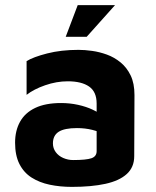

<svg xmlns="http://www.w3.org/2000/svg" viewBox="-20 -716 612 751"><path d="M261 15Q215 15 174.5 6.5Q134 -2 103.5 -21.5Q73 -41 56 -74.5Q39 -108 39 -158Q39 -205 58.5 -240Q78 -275 118 -294Q158 -313 219 -313Q253 -313 285 -306Q317 -299 342.5 -287Q368 -275 383 -261L389 -189Q369 -201 341 -208Q313 -215 281 -215Q232 -215 209.5 -200.5Q187 -186 187 -155Q187 -136 198 -121Q209 -106 227.5 -98Q246 -90 266 -90Q317 -90 337.5 -97Q358 -104 358 -125V-311Q358 -357 328.5 -377.5Q299 -398 245 -398Q201 -398 156.5 -382.5Q112 -367 84 -345V-477Q110 -493 164.5 -507Q219 -521 287 -521Q311 -521 340 -517Q369 -513 398 -502.5Q427 -492 451.5 -472Q476 -452 491 -421Q506 -390 506 -344L505 -105Q505 -62 476 -35.5Q447 -9 392.5 3Q338 15 261 15ZM237 -572 284 -696H430L319 -572Z"/></svg>

Font: Maven Pro
Style: Bold
Weight: 700
Designer: Joe Prince
Foundry: Joe Prince
Version: Version 2.103